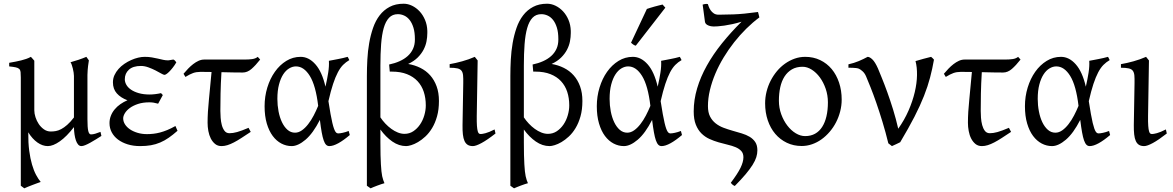

<svg xmlns="http://www.w3.org/2000/svg" viewBox="-20 -777 6358 1041"><path d="M529.8 -40Q515.1 -30.8 499.5 -21Q483.9 -11.2 469.2 -3.2Q454.6 4.9 442.1 10Q429.7 15.1 421.4 15.1Q411.1 15.1 403.8 6.8Q396.5 -1.5 391.6 -15.6Q386.7 -29.8 384 -48.3Q381.3 -66.9 380.9 -87.9Q341.3 -36.6 304.4 -10.7Q267.6 15.1 239.3 15.1Q210.4 15.1 182.6 -4.6Q154.8 -24.4 133.3 -59.6V-56.6Q132.8 -2.4 138.4 40Q144 82.5 153.6 115.2Q163.1 147.9 175.5 171.1Q188 194.3 200.7 209.5Q193.4 211.9 180.9 216.6Q168.5 221.2 155 226.3Q141.6 231.4 129.6 236.3Q117.7 241.2 111.8 244.1L92.8 230V-356.9Q92.8 -376 91.6 -386.7Q90.3 -397.5 84.2 -403.3Q78.1 -409.2 65.4 -411.9Q52.7 -414.6 29.8 -417V-436.5Q48.8 -439.9 64.7 -442.9Q80.6 -445.8 94.7 -449.5Q108.9 -453.1 121.8 -457.5Q134.8 -461.9 147.5 -468.8Q151.9 -463.9 154.8 -460.7Q157.7 -457.5 160.9 -453.9Q164.1 -450.2 166 -447.8V-178.7Q166 -161.6 172.4 -141.6Q178.7 -121.6 190.2 -104.5Q201.7 -87.4 218.3 -75.7Q234.9 -64 255.4 -64Q268.6 -64 282.5 -66.4Q296.4 -68.8 311.8 -76.9Q327.1 -85 344.2 -99.9Q361.3 -114.7 380.9 -140.1V-365.2Q380.9 -373 379.2 -384Q377.4 -395 374.8 -405.8Q372.1 -416.5 368.9 -425.8Q365.7 -435.1 362.3 -439.5Q383.8 -445.3 406 -452.9Q428.2 -460.4 448.2 -468.8L461.9 -449.7Q460 -437 457.5 -419.2Q455.1 -401.4 454.1 -370.6V-130.9Q454.1 -85.4 458.5 -66.9Q462.9 -48.3 473.1 -48.3Q483.9 -48.3 496.3 -52Q508.8 -55.7 524.9 -62Z M936 -439Q926.8 -422.9 916.7 -410.2Q906.7 -397.5 897.9 -388.7Q889.2 -379.9 882.3 -375.5Q875.5 -371.1 872.1 -371.1Q866.7 -371.1 853.5 -378.7Q840.3 -386.2 822.8 -395.3Q805.2 -404.3 784.4 -411.9Q763.7 -419.4 744.1 -419.4Q701.2 -419.4 679 -399.2Q656.7 -378.9 656.7 -347.2Q656.7 -332 665 -317.4Q673.3 -302.7 690.2 -291Q707 -279.3 732.4 -272Q757.8 -264.6 792 -264.6Q805.2 -264.6 821.8 -266.6Q838.4 -268.6 853 -272L862.8 -261.7L837.4 -214.8Q823.2 -218.8 812.5 -220.5Q801.8 -222.2 790 -222.2Q754.9 -222.2 728.3 -213.4Q701.7 -204.6 683.8 -191.4Q666 -178.2 657 -163.1Q647.9 -147.9 647.9 -135.3Q647.9 -118.2 657.7 -102.8Q667.5 -87.4 684.8 -75.7Q702.1 -64 725.8 -56.9Q749.5 -49.8 777.3 -49.8Q794.4 -49.8 811.8 -51.8Q829.1 -53.7 847.7 -58.6Q866.2 -63.5 887 -72Q907.7 -80.6 931.2 -93.8L942.4 -67.9Q917.5 -45.9 895 -30.3Q872.6 -14.6 848.6 -4.4Q824.7 5.9 798.3 10.5Q772 15.1 739.7 15.1Q702.6 15.1 672.1 5.6Q641.6 -3.9 619.6 -20.5Q597.7 -37.1 585.7 -59.8Q573.7 -82.5 573.7 -109.4Q573.7 -130.4 581.1 -149.2Q588.4 -168 601.6 -183.8Q614.7 -199.7 632.6 -212.2Q650.4 -224.6 670.9 -233.4Q634.3 -247.1 613.3 -270.8Q592.3 -294.4 592.3 -330.6Q592.3 -351.6 600.6 -369.6Q608.9 -387.7 622.6 -403.1Q636.2 -418.5 654.1 -430.7Q671.9 -442.9 691.2 -451.4Q710.4 -460 729.2 -464.4Q748 -468.8 764.2 -468.8Q785.6 -468.8 803.2 -465.8Q820.8 -462.9 836.2 -459.2Q851.6 -455.6 865 -452.6Q878.4 -449.7 892.1 -449.7Q893.6 -449.7 897.5 -450.4Q901.4 -451.2 906 -451.9Q910.6 -452.6 914.8 -453.4Q918.9 -454.1 920.4 -454.1Q925.8 -451.7 929 -447.8Q932.1 -443.8 936 -439Z M1339.4 -62Q1311.5 -43.5 1289.3 -29.1Q1267.1 -14.6 1248.3 -4.9Q1229.5 4.9 1213.1 10Q1196.8 15.1 1181.2 15.1Q1160.6 15.1 1146.5 3.7Q1132.3 -7.8 1123 -25.9Q1113.8 -43.9 1109.6 -66.7Q1105.5 -89.4 1105.5 -111.3Q1105.5 -167.5 1112.8 -237.5Q1120.1 -307.6 1127 -386.7Q1114.7 -386.7 1104 -387Q1093.3 -387.2 1084.5 -387.2H1064.5Q1044.4 -387.2 1027.1 -381.1Q1009.8 -375 985.4 -359.9L975.1 -377Q986.8 -391.1 1000 -404.8Q1013.2 -418.5 1027.3 -429.4Q1041.5 -440.4 1056.6 -447.3Q1071.8 -454.1 1087.4 -454.1H1306.2Q1330.6 -454.1 1348.4 -456.8Q1366.2 -459.5 1377.4 -468.8L1390.6 -454.1Q1365.7 -422.4 1343.5 -403.1Q1321.3 -383.8 1295.9 -383.8Q1274.9 -383.8 1243.9 -384.3Q1212.9 -384.8 1180.7 -385.7Q1176.8 -321.3 1175.8 -269Q1174.8 -216.8 1174.8 -175.3Q1174.8 -159.7 1176.3 -138.7Q1177.7 -117.7 1182.6 -99.1Q1187.5 -80.6 1197.3 -67.6Q1207 -54.7 1224.1 -54.7Q1233.4 -54.7 1243.4 -56.2Q1253.4 -57.6 1265.6 -61Q1277.8 -64.5 1293 -70.1Q1308.1 -75.7 1327.6 -84Z M1579.6 -57.6Q1598.6 -57.6 1616.7 -70.3Q1634.8 -83 1650.9 -103.8Q1667 -124.5 1680.7 -150.6Q1694.3 -176.8 1705.1 -203.1Q1691.9 -313.5 1659.9 -365.2Q1627.9 -417 1584.5 -417Q1565.9 -417 1547.9 -406.2Q1529.8 -395.5 1515.6 -373.8Q1501.5 -352.1 1492.7 -318.8Q1483.9 -285.6 1483.9 -240.7Q1483.9 -206.1 1490.2 -173.1Q1496.6 -140.1 1508.8 -114.5Q1521 -88.9 1538.8 -73.2Q1556.6 -57.6 1579.6 -57.6ZM1874 -451.2Q1855.5 -440.4 1840.3 -425.3Q1825.2 -410.2 1811.8 -384.8Q1798.3 -359.4 1785.9 -321.8Q1773.4 -284.2 1760.7 -228.5Q1767.1 -187.5 1772.2 -158.7Q1777.3 -129.9 1782 -110.6Q1786.6 -91.3 1790.8 -79.8Q1794.9 -68.4 1798.8 -62.7Q1802.7 -57.1 1806.6 -55.4Q1810.5 -53.7 1814.5 -53.7Q1822.3 -53.7 1837.6 -56.9Q1853 -60.1 1870.6 -66.9Q1871.6 -62.5 1873 -57.6Q1874.5 -52.7 1876.5 -44.9Q1842.8 -16.1 1814.5 -0.5Q1786.1 15.1 1765.6 15.1Q1755.4 15.1 1748 7.8Q1740.7 0.5 1734.9 -16.1Q1729 -32.7 1724.1 -60.1Q1719.2 -87.4 1714.4 -127Q1677.2 -54.2 1636.5 -19.5Q1595.7 15.1 1561.5 15.1Q1532.2 15.1 1505.6 1.2Q1479 -12.7 1458.7 -39.8Q1438.5 -66.9 1426.5 -107.4Q1414.6 -147.9 1414.6 -201.2Q1414.6 -253.9 1429.4 -302.5Q1444.3 -351.1 1470.5 -387.9Q1496.6 -424.8 1532.2 -446.8Q1567.9 -468.8 1609.9 -468.8Q1654.3 -468.8 1690.2 -428.2Q1726.1 -387.7 1744.6 -307.1L1745.6 -311.5Q1753.9 -347.2 1759.5 -383.1Q1765.1 -418.9 1763.2 -447.3Q1773.9 -449.2 1786.6 -451.7Q1799.3 -454.1 1813 -456.8Q1826.7 -459.5 1839.8 -462.4Q1853 -465.3 1864.7 -468.8Q1868.7 -463.4 1870.1 -459Q1871.6 -454.6 1874 -451.2Z M2042.5 -140.6Q2054.2 -123 2069.3 -106.9Q2084.5 -90.8 2101.6 -78.4Q2118.7 -65.9 2137 -58.6Q2155.3 -51.3 2172.9 -51.3Q2199.7 -51.3 2220.9 -65.4Q2242.2 -79.6 2257.3 -101.8Q2272.5 -124 2280.5 -151.6Q2288.6 -179.2 2288.6 -205.6Q2288.6 -245.6 2277.6 -279.1Q2266.6 -312.5 2243.9 -336.9Q2221.2 -361.3 2186.5 -375Q2151.9 -388.7 2105 -388.7H2093.3L2089.8 -427.2Q2120.6 -433.6 2146.2 -445.1Q2171.9 -456.5 2190.4 -473.1Q2209 -489.7 2219.2 -512Q2229.5 -534.2 2229.5 -562.5V-564.5Q2229.5 -601.1 2221.7 -626.7Q2213.9 -652.3 2200.9 -668.7Q2188 -685.1 2171.4 -692.6Q2154.8 -700.2 2137.2 -700.2Q2107.9 -700.2 2089.4 -680.7Q2070.8 -661.1 2060.5 -625Q2050.3 -588.9 2046.4 -537.4Q2042.5 -485.8 2042.5 -421.9ZM2359.9 -229.5Q2359.9 -182.6 2349.6 -146.2Q2339.4 -109.9 2323 -82.8Q2306.6 -55.7 2286.4 -36.9Q2266.1 -18.1 2246.3 -6.6Q2226.6 4.9 2209.5 10Q2192.4 15.1 2182.1 15.1Q2143.1 15.1 2107.4 -9.5Q2071.8 -34.2 2042.5 -74.7V-4.4Q2042.5 34.2 2043.2 63.2Q2043.9 92.3 2045.2 114Q2046.4 135.7 2048.1 151.4Q2049.8 167 2052.2 178.7Q2054.7 190.4 2057.9 199.2Q2061 208 2064.5 216.3Q2057.1 218.3 2046.9 221.7Q2036.6 225.1 2025.9 229.2Q2015.1 233.4 2005.1 237.3Q1995.1 241.2 1989.3 244.1L1969.2 230V-364.7Q1969.2 -408.2 1971.7 -454.1Q1974.1 -500 1981.7 -543.5Q1989.3 -586.9 2002.7 -625.7Q2016.1 -664.6 2038.3 -693.6Q2060.5 -722.7 2092.5 -739.7Q2124.5 -756.8 2168.5 -756.8Q2191.9 -756.8 2214.4 -745.8Q2236.8 -734.9 2254.9 -715.6Q2272.9 -696.3 2284.4 -669.2Q2295.9 -642.1 2296.9 -609.9V-597.7Q2296.9 -576.2 2292.5 -553Q2288.1 -529.8 2276.4 -507.3Q2264.6 -484.9 2244.4 -464.8Q2224.1 -444.8 2192.9 -430.2Q2228.5 -424.3 2259.3 -408.9Q2290 -393.6 2312.3 -368.7Q2334.5 -343.8 2347.2 -309.1Q2359.9 -274.4 2359.9 -229.5Z M2666.5 -53.2Q2621.6 -18.1 2590.8 -1.5Q2560.1 15.1 2543.9 15.1Q2526.9 15.1 2515.9 8.3Q2504.9 1.5 2498.5 -12.5Q2492.2 -26.4 2489.7 -48.1Q2487.3 -69.8 2487.8 -99.1L2491.7 -326.7Q2492.2 -352.1 2490.7 -368.2Q2489.3 -384.3 2482.2 -393.6Q2475.1 -402.8 2460 -406.2Q2444.8 -409.7 2418 -409.7V-429.2Q2449.7 -434.6 2485.8 -444.6Q2522 -454.6 2554.2 -468.8L2569.8 -449.2L2564.9 -147.9Q2564.5 -114.3 2565.9 -94.7Q2567.4 -75.2 2570.3 -65.2Q2573.2 -55.2 2577.4 -52.7Q2581.5 -50.3 2586.9 -50.3Q2594.2 -50.3 2612.5 -54.9Q2630.9 -59.6 2661.6 -75.2Z M2820.3 -140.6Q2832 -123 2847.2 -106.9Q2862.3 -90.8 2879.4 -78.4Q2896.5 -65.9 2914.8 -58.6Q2933.1 -51.3 2950.7 -51.3Q2977.5 -51.3 2998.8 -65.4Q3020 -79.6 3035.2 -101.8Q3050.3 -124 3058.3 -151.6Q3066.4 -179.2 3066.4 -205.6Q3066.4 -245.6 3055.4 -279.1Q3044.4 -312.5 3021.7 -336.9Q2999 -361.3 2964.4 -375Q2929.7 -388.7 2882.8 -388.7H2871.1L2867.7 -427.2Q2898.4 -433.6 2924.1 -445.1Q2949.7 -456.5 2968.3 -473.1Q2986.8 -489.7 2997.1 -512Q3007.3 -534.2 3007.3 -562.5V-564.5Q3007.3 -601.1 2999.5 -626.7Q2991.7 -652.3 2978.8 -668.7Q2965.8 -685.1 2949.2 -692.6Q2932.6 -700.2 2915 -700.2Q2885.7 -700.2 2867.2 -680.7Q2848.6 -661.1 2838.4 -625Q2828.1 -588.9 2824.2 -537.4Q2820.3 -485.8 2820.3 -421.9ZM3137.7 -229.5Q3137.7 -182.6 3127.4 -146.2Q3117.2 -109.9 3100.8 -82.8Q3084.5 -55.7 3064.2 -36.9Q3043.9 -18.1 3024.2 -6.6Q3004.4 4.9 2987.3 10Q2970.2 15.1 2960 15.1Q2920.9 15.1 2885.3 -9.5Q2849.6 -34.2 2820.3 -74.7V-4.4Q2820.3 34.2 2821 63.2Q2821.8 92.3 2823 114Q2824.2 135.7 2825.9 151.4Q2827.6 167 2830.1 178.7Q2832.5 190.4 2835.7 199.2Q2838.9 208 2842.3 216.3Q2835 218.3 2824.7 221.7Q2814.5 225.1 2803.7 229.2Q2793 233.4 2783 237.3Q2772.9 241.2 2767.1 244.1L2747.1 230V-364.7Q2747.1 -408.2 2749.5 -454.1Q2752 -500 2759.5 -543.5Q2767.1 -586.9 2780.5 -625.7Q2793.9 -664.6 2816.2 -693.6Q2838.4 -722.7 2870.4 -739.7Q2902.3 -756.8 2946.3 -756.8Q2969.7 -756.8 2992.2 -745.8Q3014.6 -734.9 3032.7 -715.6Q3050.8 -696.3 3062.3 -669.2Q3073.7 -642.1 3074.7 -609.9V-597.7Q3074.7 -576.2 3070.3 -553Q3065.9 -529.8 3054.2 -507.3Q3042.5 -484.9 3022.2 -464.8Q3002 -444.8 2970.7 -430.2Q3006.3 -424.3 3037.1 -408.9Q3067.9 -393.6 3090.1 -368.7Q3112.3 -343.8 3125 -309.1Q3137.7 -274.4 3137.7 -229.5Z M3380.9 -57.6Q3399.9 -57.6 3418 -70.3Q3436 -83 3452.1 -103.8Q3468.3 -124.5 3481.9 -150.6Q3495.6 -176.8 3506.3 -203.1Q3493.2 -313.5 3461.2 -365.2Q3429.2 -417 3385.7 -417Q3367.2 -417 3349.1 -406.2Q3331.1 -395.5 3316.9 -373.8Q3302.7 -352.1 3293.9 -318.8Q3285.2 -285.6 3285.2 -240.7Q3285.2 -206.1 3291.5 -173.1Q3297.9 -140.1 3310.1 -114.5Q3322.3 -88.9 3340.1 -73.2Q3357.9 -57.6 3380.9 -57.6ZM3675.3 -451.2Q3656.7 -440.4 3641.6 -425.3Q3626.5 -410.2 3613 -384.8Q3599.6 -359.4 3587.2 -321.8Q3574.7 -284.2 3562 -228.5Q3568.4 -187.5 3573.5 -158.7Q3578.6 -129.9 3583.3 -110.6Q3587.9 -91.3 3592 -79.8Q3596.2 -68.4 3600.1 -62.7Q3604 -57.1 3607.9 -55.4Q3611.8 -53.7 3615.7 -53.7Q3623.5 -53.7 3638.9 -56.9Q3654.3 -60.1 3671.9 -66.9Q3672.9 -62.5 3674.3 -57.6Q3675.8 -52.7 3677.7 -44.9Q3644 -16.1 3615.7 -0.5Q3587.4 15.1 3566.9 15.1Q3556.6 15.1 3549.3 7.8Q3542 0.5 3536.1 -16.1Q3530.3 -32.7 3525.4 -60.1Q3520.5 -87.4 3515.6 -127Q3478.5 -54.2 3437.7 -19.5Q3397 15.1 3362.8 15.1Q3333.5 15.1 3306.9 1.2Q3280.3 -12.7 3260 -39.8Q3239.7 -66.9 3227.8 -107.4Q3215.8 -147.9 3215.8 -201.2Q3215.8 -253.9 3230.7 -302.5Q3245.6 -351.1 3271.7 -387.9Q3297.9 -424.8 3333.5 -446.8Q3369.1 -468.8 3411.1 -468.8Q3455.6 -468.8 3491.5 -428.2Q3527.3 -387.7 3545.9 -307.1L3546.9 -311.5Q3555.2 -347.2 3560.8 -383.1Q3566.4 -418.9 3564.5 -447.3Q3575.2 -449.2 3587.9 -451.7Q3600.6 -454.1 3614.3 -456.8Q3627.9 -459.5 3641.1 -462.4Q3654.3 -465.3 3666 -468.8Q3669.9 -463.4 3671.4 -459Q3672.9 -454.6 3675.3 -451.2ZM3427.2 -529.3Q3423.3 -530.3 3420.4 -531.5Q3417.5 -532.7 3414.6 -534.7Q3411.6 -536.6 3408.7 -539.1Q3405.8 -541.5 3401.4 -545.4L3487.3 -728.5Q3495.1 -731.4 3505.9 -734.6Q3516.6 -737.8 3528.3 -741.2Q3540 -744.6 3551.5 -747.3Q3563 -750 3572.3 -752.4L3587.4 -735.4Z M4097.2 -682.6Q4061 -655.8 4026.4 -621.6Q3991.7 -587.4 3960.7 -548.1Q3929.7 -508.8 3903.6 -465.6Q3877.4 -422.4 3858.6 -377.9Q3839.8 -333.5 3829.1 -288.8Q3818.4 -244.1 3818.4 -201.7Q3818.4 -167.5 3829.8 -145.3Q3841.3 -123 3860.1 -108.2Q3878.9 -93.3 3903.1 -84.2Q3927.2 -75.2 3952.4 -68.1Q3977.5 -61 4001.7 -53.7Q4025.9 -46.4 4044.7 -35.2Q4063.5 -23.9 4075 -6.6Q4086.4 10.7 4086.4 38.1Q4086.4 56.2 4080.6 75.2Q4074.7 94.2 4060.3 117.2Q4045.9 140.1 4022.5 168Q3999 195.8 3963.9 231.4Q3950.7 226.1 3942.4 213.9Q3979 165.5 3994.9 133.1Q4010.7 100.6 4010.7 75.7Q4010.7 54.7 3999.3 42Q3987.8 29.3 3968.8 21.2Q3949.7 13.2 3925.5 7.6Q3901.4 2 3876 -5.4Q3850.6 -12.7 3826.4 -23.7Q3802.2 -34.7 3783.2 -53.5Q3764.2 -72.3 3752.7 -101.1Q3741.2 -129.9 3741.2 -172.9Q3741.2 -235.8 3759.8 -298.1Q3778.3 -360.4 3812.3 -421.1Q3846.2 -481.9 3894 -541.5Q3941.9 -601.1 4000.5 -659.2Q3974.6 -651.4 3950.9 -646.2Q3927.2 -641.1 3907.2 -638.2Q3887.2 -635.3 3872.1 -634.3Q3856.9 -633.3 3848.6 -633.3Q3842.3 -633.3 3834.7 -634.8Q3827.1 -636.2 3820.1 -639.2Q3813 -642.1 3808.1 -647Q3803.2 -651.9 3802.2 -658.7Q3799.3 -681.6 3797.1 -697Q3794.9 -712.4 3793 -728Q3791 -743.7 3789.6 -752Q3794.4 -753.4 3799.3 -754.6Q3804.2 -755.9 3809.6 -755.9Q3813 -755.9 3817.9 -754.9Q3819.3 -750 3823 -740.2Q3826.7 -730.5 3833.3 -720.9Q3839.8 -711.4 3850.3 -704.3Q3860.8 -697.3 3876.5 -697.3Q3901.9 -697.3 3955.6 -699Q4009.3 -700.7 4089.8 -711.9Q4090.8 -706.1 4093.5 -697.8Q4096.2 -689.5 4097.2 -682.6Z M4468.8 -222.2Q4468.8 -260.7 4456.8 -295.7Q4444.8 -330.6 4425.3 -357.2Q4405.8 -383.8 4381.1 -399.4Q4356.4 -415 4331.5 -415Q4297.9 -415 4273.7 -400.9Q4249.5 -386.7 4233.6 -362.1Q4217.8 -337.4 4210.4 -303.7Q4203.1 -270 4203.1 -231Q4203.1 -192.4 4215.8 -157.5Q4228.5 -122.6 4248.8 -96.2Q4269 -69.8 4294.4 -54.4Q4319.8 -39.1 4345.2 -39.1Q4376 -39.1 4399.2 -52Q4422.4 -64.9 4437.7 -88.9Q4453.1 -112.8 4460.9 -146.5Q4468.8 -180.2 4468.8 -222.2ZM4543.5 -236.8Q4543.5 -204.6 4535.4 -173.1Q4527.3 -141.6 4512.9 -113.8Q4498.5 -85.9 4478.3 -62.3Q4458 -38.6 4434.1 -21.5Q4410.2 -4.4 4382.8 5.1Q4355.5 14.6 4326.7 14.6Q4282.7 14.6 4246.1 -2.9Q4209.5 -20.5 4183.3 -51.3Q4157.2 -82 4142.8 -124.5Q4128.4 -167 4128.4 -216.8Q4128.4 -249 4136.2 -280.3Q4144 -311.5 4158.4 -339.6Q4172.9 -367.7 4192.6 -391.4Q4212.4 -415 4236.6 -432.1Q4260.7 -449.2 4288.3 -459Q4315.9 -468.8 4345.7 -468.8Q4390.1 -468.8 4426.8 -451.2Q4463.4 -433.6 4489.3 -402.6Q4515.1 -371.6 4529.3 -329.1Q4543.5 -286.6 4543.5 -236.8Z M5043.9 -453.6Q5035.2 -403.8 5022.7 -356.4Q5010.3 -309.1 4989.7 -256.8Q4969.2 -204.6 4938 -143.8Q4906.7 -83 4860.8 -5.9Q4853 -1.5 4839.1 4.6Q4825.2 10.7 4815.9 15.1L4796.4 0Q4781.7 -60.5 4764.6 -116.5Q4747.6 -172.4 4731.2 -219.5Q4714.8 -266.6 4700.2 -303.2Q4685.5 -339.8 4675.8 -362.8Q4668.5 -379.9 4657.2 -390.1Q4646 -400.4 4637.2 -404.3Q4631.8 -406.7 4622.1 -408Q4612.3 -409.2 4603 -409.4Q4593.8 -409.7 4586.9 -409.7H4580.1V-428.2Q4610.8 -435.1 4636.7 -446Q4662.6 -457 4684.1 -468.8Q4695.3 -468.8 4710 -454.8Q4724.6 -440.9 4740.2 -405.8Q4748 -386.7 4761.7 -353.3Q4775.4 -319.8 4791 -276.6Q4806.6 -233.4 4822.3 -182.9Q4837.9 -132.3 4850.1 -79.1Q4883.8 -126.5 4906 -177.5Q4928.2 -228.5 4939.7 -277.3Q4951.2 -326.2 4951.9 -369.6Q4952.6 -413.1 4943.8 -445.8Q4966.3 -452.6 4987.5 -458.3Q5008.8 -463.9 5028.3 -468.8Q5032.2 -466.3 5036.9 -461.2Q5041.5 -456.1 5043.9 -453.6Z M5461.9 -62Q5434.1 -43.5 5411.9 -29.1Q5389.6 -14.6 5370.8 -4.9Q5352.1 4.9 5335.7 10Q5319.3 15.1 5303.7 15.1Q5283.2 15.1 5269 3.7Q5254.9 -7.8 5245.6 -25.9Q5236.3 -43.9 5232.2 -66.7Q5228 -89.4 5228 -111.3Q5228 -167.5 5235.4 -237.5Q5242.7 -307.6 5249.5 -386.7Q5237.3 -386.7 5226.6 -387Q5215.8 -387.2 5207 -387.2H5187Q5167 -387.2 5149.7 -381.1Q5132.3 -375 5107.9 -359.9L5097.7 -377Q5109.4 -391.1 5122.6 -404.8Q5135.7 -418.5 5149.9 -429.4Q5164.1 -440.4 5179.2 -447.3Q5194.3 -454.1 5210 -454.1H5428.7Q5453.1 -454.1 5470.9 -456.8Q5488.8 -459.5 5500 -468.8L5513.2 -454.1Q5488.3 -422.4 5466.1 -403.1Q5443.8 -383.8 5418.5 -383.8Q5397.5 -383.8 5366.5 -384.3Q5335.4 -384.8 5303.2 -385.7Q5299.3 -321.3 5298.3 -269Q5297.4 -216.8 5297.4 -175.3Q5297.4 -159.7 5298.8 -138.7Q5300.3 -117.7 5305.2 -99.1Q5310.1 -80.6 5319.8 -67.6Q5329.6 -54.7 5346.7 -54.7Q5356 -54.7 5366 -56.2Q5376 -57.6 5388.2 -61Q5400.4 -64.5 5415.5 -70.1Q5430.7 -75.7 5450.2 -84Z M5702.1 -57.6Q5721.2 -57.6 5739.3 -70.3Q5757.3 -83 5773.4 -103.8Q5789.6 -124.5 5803.2 -150.6Q5816.9 -176.8 5827.6 -203.1Q5814.5 -313.5 5782.5 -365.2Q5750.5 -417 5707 -417Q5688.5 -417 5670.4 -406.2Q5652.3 -395.5 5638.2 -373.8Q5624 -352.1 5615.2 -318.8Q5606.4 -285.6 5606.4 -240.7Q5606.4 -206.1 5612.8 -173.1Q5619.1 -140.1 5631.3 -114.5Q5643.6 -88.9 5661.4 -73.2Q5679.2 -57.6 5702.1 -57.6ZM5996.6 -451.2Q5978 -440.4 5962.9 -425.3Q5947.8 -410.2 5934.3 -384.8Q5920.9 -359.4 5908.4 -321.8Q5896 -284.2 5883.3 -228.5Q5889.6 -187.5 5894.8 -158.7Q5899.9 -129.9 5904.5 -110.6Q5909.2 -91.3 5913.3 -79.8Q5917.5 -68.4 5921.4 -62.7Q5925.3 -57.1 5929.2 -55.4Q5933.1 -53.7 5937 -53.7Q5944.8 -53.7 5960.2 -56.9Q5975.6 -60.1 5993.2 -66.9Q5994.1 -62.5 5995.6 -57.6Q5997.1 -52.7 5999 -44.9Q5965.3 -16.1 5937 -0.5Q5908.7 15.1 5888.2 15.1Q5877.9 15.1 5870.6 7.8Q5863.3 0.5 5857.4 -16.1Q5851.6 -32.7 5846.7 -60.1Q5841.8 -87.4 5836.9 -127Q5799.8 -54.2 5759 -19.5Q5718.3 15.1 5684.1 15.1Q5654.8 15.1 5628.2 1.2Q5601.6 -12.7 5581.3 -39.8Q5561 -66.9 5549.1 -107.4Q5537.1 -147.9 5537.1 -201.2Q5537.1 -253.9 5552 -302.5Q5566.9 -351.1 5593 -387.9Q5619.1 -424.8 5654.8 -446.8Q5690.4 -468.8 5732.4 -468.8Q5776.9 -468.8 5812.7 -428.2Q5848.6 -387.7 5867.2 -307.1L5868.2 -311.5Q5876.5 -347.2 5882.1 -383.1Q5887.7 -418.9 5885.7 -447.3Q5896.5 -449.2 5909.2 -451.7Q5921.9 -454.1 5935.5 -456.8Q5949.2 -459.5 5962.4 -462.4Q5975.6 -465.3 5987.3 -468.8Q5991.2 -463.4 5992.7 -459Q5994.1 -454.6 5996.6 -451.2Z M6306.2 -53.2Q6261.2 -18.1 6230.5 -1.5Q6199.7 15.1 6183.6 15.1Q6166.5 15.1 6155.5 8.3Q6144.5 1.5 6138.2 -12.5Q6131.8 -26.4 6129.4 -48.1Q6127 -69.8 6127.4 -99.1L6131.3 -326.7Q6131.8 -352.1 6130.4 -368.2Q6128.9 -384.3 6121.8 -393.6Q6114.7 -402.8 6099.6 -406.2Q6084.5 -409.7 6057.6 -409.7V-429.2Q6089.4 -434.6 6125.5 -444.6Q6161.6 -454.6 6193.8 -468.8L6209.5 -449.2L6204.6 -147.9Q6204.1 -114.3 6205.6 -94.7Q6207 -75.2 6210 -65.2Q6212.9 -55.2 6217 -52.7Q6221.2 -50.3 6226.6 -50.3Q6233.9 -50.3 6252.2 -54.9Q6270.5 -59.6 6301.3 -75.2Z"/></svg>

Font: Akkhara
Style: Regular
Weight: 400
Designer: J. Victor Gaultney
Version: Version 1.00 June 13, 2006, initial release